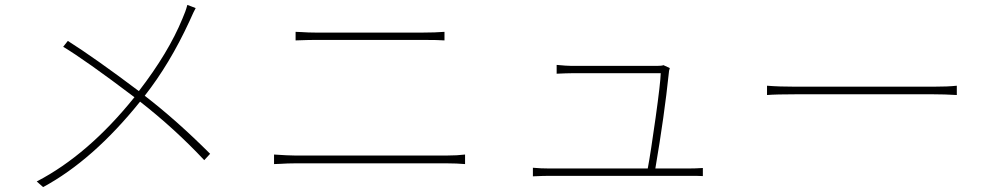

<svg xmlns="http://www.w3.org/2000/svg" viewBox="-20 -753 4040 784"><path d="M745 -733 779 -720Q772 -708 753 -665Q673 -492 571 -362Q702 -261 838 -125L814 -99Q694 -227 552 -338Q360 -99 156 11L130 -12Q340 -121 529 -356Q328 -508 238 -562L257 -586Q369 -515 547 -381Q668 -538 725 -677Q738 -706 745 -733Z M1099 -83V-122Q1157 -118 1183 -118H1807Q1847 -118 1879 -122V-83Q1843 -86 1807 -86H1183Q1168 -86 1154.5 -85.5Q1141 -85 1125 -84Q1109 -83 1099 -83ZM1187 -588V-623Q1196 -623 1211 -622Q1226 -621 1239 -620.5Q1252 -620 1266 -620H1709Q1756 -620 1795 -623V-588Q1769 -590 1709 -590H1266Q1241 -590 1187 -588Z M2656 -65H2790Q2818 -65 2850 -67V-34Q2834 -35 2793 -35H2224Q2200 -35 2156 -33V-68Q2189 -65 2224 -65H2625Q2637 -129 2657 -272Q2677 -415 2678 -454H2314Q2295 -454 2253 -452V-488Q2295 -484 2313 -484H2664Q2683 -484 2689 -487L2715 -475Q2711 -463 2711 -455Q2693 -282 2656 -65Z M3112 -365V-403Q3160 -399 3230 -399H3789Q3851 -399 3887 -403V-365Q3836 -368 3790 -368H3230Q3150 -368 3112 -365Z"/></svg>

Font: Noto Sans Korean Thin
Style: Regular
Weight: 250
Designer: Ryoko NISHIZUKA  (kana & ideographs); Paul D. Hunt (Latin, Greek & Cyrillic); Wenlong ZHANG  (bopomofo); Sandoll Communi
Foundry: Adobe Systems Incorporated
Version: Version 1.0001;PS 1;hotconv 1.0.78;makeotf.lib2.5.61930